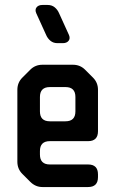

<svg xmlns="http://www.w3.org/2000/svg" viewBox="-20 -746 465 774"><path d="M102 -13Q123 8 151 8H335Q375 8 375 -32V-43Q375 -83 335 -83H181Q141 -83 141 -123V-137Q141 -177 181 -177H335Q375 -177 375 -217V-384Q375 -413 355 -433L323 -465Q303 -485 274 -485H151Q122 -485 102 -465L70 -433Q50 -413 50 -384V-94Q50 -65 70 -45ZM141 -297V-355Q141 -395 181 -395H244Q284 -395 284 -355V-297Q284 -257 244 -257H181Q141 -257 141 -297ZM166 -605Q172 -591 183.5 -581.5Q195 -572 212 -572H233Q249 -572 256.5 -581.5Q264 -591 258 -605L218 -693Q212 -707 200.5 -716.5Q189 -726 172 -726H151Q135 -726 127.5 -716.5Q120 -707 126 -693Z"/></svg>

Font: WDXL Lubrifont TC
Style: Regular
Weight: 400
Designer: [WDXL Lubrifont] Copyright 2020-2022 (c) NightFurySL2001, Skr-ZERO; [ZCOOL QingKe HuangYou] Copyright 2018-2022 (c) The 
Version: Version 2.001;hotconv 1.1.1;makeotfexe 2.6.0